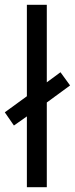

<svg xmlns="http://www.w3.org/2000/svg" viewBox="-37 -780 312 800"><path d="M75 0V-295L21 -257L-17 -312L75 -379V-760H158V-437L215 -479L255 -424L158 -353V0Z"/></svg>

Font: Noto Sans Tamil Condensed
Style: Regular
Weight: 400
Width: 3
Designer: Jelle Bosma - Monotype Design Team
Foundry: Monotype Imaging Inc.
Version: Version 2.004; ttfautohint (v1.8.4.7-5d5b)